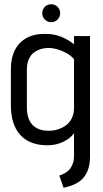

<svg xmlns="http://www.w3.org/2000/svg" viewBox="-20 -669 482 900"><path d="M220 -649Q202 -649 190 -637Q178 -625 178 -607Q178 -590 190 -577.5Q202 -565 220 -565Q238 -565 250 -577.5Q262 -590 262 -607Q262 -625 250 -637Q238 -649 220 -649ZM402 64V-500H327V-462Q307 -477 286 -488Q265 -499 243 -504.5Q221 -510 198 -510Q145 -512 107.5 -492.5Q70 -473 50.5 -435.5Q31 -398 31 -346V-176Q31 -85 75 -36.5Q119 12 203 12Q222 12 240.5 8Q259 4 276 -4Q293 -12 306 -22.5Q319 -33 327 -45V60Q327 80 322 95.5Q317 111 308 122.5Q299 134 286 141.5Q273 149 258 154L278 211Q319 203 346.5 185.5Q374 168 388 138Q402 108 402 64ZM327 -391V-163Q327 -139 318.5 -119Q310 -99 294 -85.5Q278 -72 256 -64Q234 -56 208 -56Q175 -56 152 -68.5Q129 -81 117.5 -105.5Q106 -130 106 -165V-341Q106 -371 115 -391.5Q124 -412 140 -423.5Q156 -435 175.5 -440Q195 -445 215 -444Q230 -443 246.5 -438.5Q263 -434 279 -426.5Q295 -419 307.5 -410Q320 -401 327 -391Z"/></svg>

Font: Advent Pro Medium
Style: Regular
Weight: 500
Designer: VivaRado, Andreas Kalpakidis
Foundry: VivaRado, Andreas Kalpakidis
Version: Version 3.000